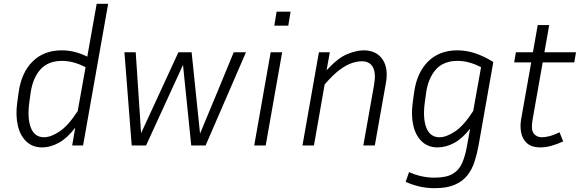

<svg xmlns="http://www.w3.org/2000/svg" viewBox="-20 -760 3029 1003"><path d="M357 0 373 -93Q332 -39 288 -14.5Q244 10 200 10Q150 10 117.5 -21Q85 -52 73 -105Q61 -158 70 -224L77 -275Q91 -380 150 -438.5Q209 -497 303 -497Q338 -497 371 -488.5Q404 -480 436 -464L485 -740H545L414 0ZM133 -224Q122 -141 141.5 -92Q161 -43 210 -43Q246 -43 291.5 -73.5Q337 -104 386 -180L427 -409Q363 -442 305 -442Q231 -442 191 -397Q151 -352 140 -275Z M1265 -487 1054 0H979L936 -421L743 0H668L630 -487H689L703 -276L717 -64L912 -487H981L1025 -62L1114 -276L1201 -487Z M1486 -626H1413L1425 -699H1498ZM1368 0H1308L1394 -487H1454Z M1870 -440Q1848 -440 1819.5 -431Q1791 -422 1755.5 -396Q1720 -370 1676 -319L1620 0H1560L1646 -487H1703L1686 -393Q1746 -458 1794.5 -477.5Q1843 -497 1880 -497Q1945 -497 1977.5 -451Q2010 -405 1996 -327L1938 0H1878L1934 -316Q1945 -378 1928 -409Q1911 -440 1870 -440Z M2480 0Q2472 44 2459 84.5Q2446 125 2421.5 156Q2397 187 2356 205Q2315 223 2251 223Q2209 223 2172 214.5Q2135 206 2099 190L2117 139Q2181 168 2249 168Q2311 168 2344.5 148.5Q2378 129 2394.5 91Q2411 53 2420 0L2436 -88Q2395 -36 2352 -13Q2309 10 2266 10Q2216 10 2183.5 -21Q2151 -52 2139 -105Q2127 -158 2136 -224L2143 -275Q2157 -380 2216 -438.5Q2275 -497 2369 -497Q2418 -497 2464.5 -481Q2511 -465 2557 -436ZM2199 -224Q2188 -141 2207.5 -92Q2227 -43 2276 -43Q2312 -43 2357.5 -73.5Q2403 -104 2452 -180L2493 -409Q2429 -442 2371 -442Q2297 -442 2257 -397Q2217 -352 2206 -275Z M2922 -21Q2891 -7 2861 1.5Q2831 10 2802 10Q2758 10 2734 -11Q2710 -32 2703 -65Q2696 -98 2702 -135L2755 -434H2666L2675 -487H2764L2789 -629H2849L2824 -487H2989L2980 -434H2815L2762 -134Q2753 -83 2768 -63Q2783 -43 2811 -43Q2828 -43 2851.5 -49Q2875 -55 2903 -69Z"/></svg>

Font: Inria Sans Light
Style: Italic
Weight: 300
Italic angle: -10°
Designer: Black Foundry Team
Foundry: Black Foundry
Version: Version 1.2; ttfautohint (v1.8.3)